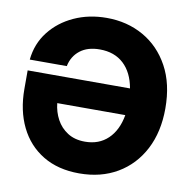

<svg xmlns="http://www.w3.org/2000/svg" viewBox="-83 -820 900 913"><g transform="rotate(10 367.0 -363.5)"><path d="M357.9 11.7Q255.4 11.7 182.4 -32.5Q109.4 -76.7 70.8 -155.8Q32.2 -234.9 32.2 -338.9V-428.2H526.4Q513.2 -503.4 468.8 -544.7Q424.3 -585.9 353.5 -585.9Q294.4 -585.9 258.1 -557.4Q221.7 -528.8 211.9 -480.5H33.2Q41 -558.1 86.4 -616.2Q131.8 -674.3 202.9 -706.8Q273.9 -739.3 359.9 -739.3Q459 -739.3 537.8 -694.6Q616.7 -649.9 662.6 -565.9Q708.5 -481.9 708.5 -363.3Q708.5 -250 664.6 -165.5Q620.6 -81.1 541.7 -34.7Q462.9 11.7 357.9 11.7ZM526.4 -299.3H197.8Q202.1 -257.3 221.4 -221.4Q240.7 -185.5 275.1 -163.6Q309.6 -141.6 358.9 -141.6Q426.3 -141.6 469.7 -183.1Q513.2 -224.6 526.4 -299.3Z"/></g></svg>

Font: Inter Display ExtraBold
Style: Regular
Weight: 800
Designer: Rasmus Andersson
Foundry: rsms
Version: Version 4.000;git-a52131595